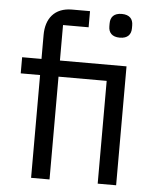

<svg xmlns="http://www.w3.org/2000/svg" viewBox="-53 -785 673 830"><g transform="rotate(5 283.5 -370.0)"><path d="M113 0H193V-446H402V0H482V-516H193V-670H304V-740H226C150 -740 113 -691 113 -620V-516H29V-446H113ZM442 -637C476 -637 491 -655 491 -682V-695C491 -722 476 -740 442 -740C408 -740 393 -722 393 -695V-682C393 -655 408 -637 442 -637Z"/></g></svg>

Font: IBM Plex Arabic
Style: Regular
Weight: 400
Designer: Mike Abbink, Paul van der Laan, Pieter van Rosmalen, Wael Morcos, Khajak Apelian
Foundry: Bold Monday
Version: Version 1.0